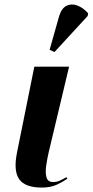

<svg xmlns="http://www.w3.org/2000/svg" viewBox="-20 -837 418 867"><path d="M169 10Q93 10 66.5 -28Q40 -66 57 -149L135 -536H292L200 -150Q193 -120 188.5 -88.5Q184 -57 190 -36Q196 -15 220 -15Q236 -15 249.5 -21Q263 -27 280 -37L284 -30Q266 -17 237.5 -3.5Q209 10 169 10ZM226 -602 204 -612 247 -764Q258 -800 280.5 -811Q303 -822 329.5 -812Q356 -802 378 -777L376 -765Z"/></svg>

Font: Noto Serif Display ExtraCondensed ExtraBold
Style: Italic
Weight: 800
Width: 2
Italic angle: -12°
Designer: Monotype Design Team
Foundry: Monotype Imaging Inc.
Version: Version 2.009